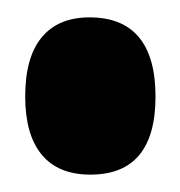

<svg xmlns="http://www.w3.org/2000/svg" viewBox="-20 -448 207 221"><path d="M84 -247Q47 -247 28 -270Q9 -293 9 -337Q9 -382 28 -405Q47 -428 83 -428Q121 -428 140 -405Q159 -382 159 -337Q159 -247 84 -247Z"/></svg>

Font: Bricolage Grotesque 72pt Condensed ExtraBold
Style: Regular
Weight: 800
Width: 3
Designer: Mathieu Triay
Foundry: Atelier Triay
Version: Version 1.001;gftools[0.9.33.dev8+g029e19f]